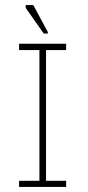

<svg xmlns="http://www.w3.org/2000/svg" viewBox="-20 -735 345 755"><path d="M135 -18V-545H161V-18ZM55 0V-24H240V0ZM55 -538V-563H240V-538ZM152 -603 81 -704V-715H111L168 -609V-603Z"/></svg>

Font: Darker Grotesque Light
Style: Regular
Weight: 300
Designer: Gabriel Lam
Foundry: TypeRant
Version: Version 1.000;gftools[0.9.28]